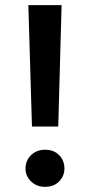

<svg xmlns="http://www.w3.org/2000/svg" viewBox="-20 -720 349 745"><path d="M104 -229 90 -700H219L206 -229ZM155 5Q122 5 100.5 -16Q79 -37 79 -66Q79 -97 100.5 -118Q122 -139 155 -139Q189 -139 209.5 -118Q230 -97 230 -66Q230 -37 209.5 -16Q189 5 155 5Z"/></svg>

Font: DM Sans 9pt
Style: Semibold
Weight: 600
Designer: Colophon Foundry, Jonny Pinhorn
Foundry: Colophon Foundry
Version: Version 4.004;gftools[0.9.30]